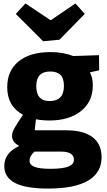

<svg xmlns="http://www.w3.org/2000/svg" viewBox="-20 -854 622 1117"><path d="M259 243Q130 243 67.5 210.5Q5 178 5 112Q5 35 92 -5Q50 -26 50 -64Q50 -82 63.5 -107.5Q77 -133 114 -186Q22 -236 22 -347Q22 -443 88.5 -497Q155 -551 274 -551Q349 -551 405 -528L556 -533L557 -445L503 -433Q511 -418 515.5 -399.5Q520 -381 520 -357Q520 -263 451.5 -208Q383 -153 267 -153Q228 -153 189 -160L182 -96H363Q466 -96 518.5 -56Q571 -16 571 61Q571 150 493 196.5Q415 243 259 243ZM268 -266Q352 -266 352 -354Q352 -398 332 -418Q312 -438 272 -438Q191 -438 191 -353Q191 -266 268 -266ZM272 128Q346 128 378 115Q410 102 410 76Q410 51 390.5 39.5Q371 28 337 28H181Q152 52 152 82Q152 105 180.5 116.5Q209 128 272 128ZM419 -834 473 -773 326 -623 231 -614 72 -773 128 -834 275 -736Z"/></svg>

Font: Bitter ExtraBold
Style: Regular
Weight: 800
Designer: Sol Matas, and Bitter project Authors
Foundry: Sol Matas
Version: Version 2.001